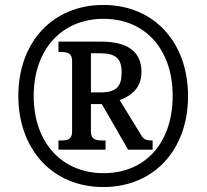

<svg xmlns="http://www.w3.org/2000/svg" viewBox="-20 -745 834 775"><path d="M397 10C601 10 739 -140 739 -357C739 -574 602 -725 397 -725C192 -725 54 -574 54 -358C54 -142 192 10 397 10ZM398 -46C231 -46 116 -168 116 -358C116 -544 228 -669 398 -669C567 -669 677 -545 677 -358C677 -172 570 -46 398 -46ZM216 -141H406V-178H393C368 -178 347 -182 347 -213V-325H391L497 -141H596V-178C567 -178 559 -183 547 -204L463 -341C508 -357 551 -389 551 -454C551 -536 497 -577 387 -577H216V-535H228C251 -535 271 -531 271 -500V-213C271 -182 251 -178 228 -178H216ZM386 -372H347V-530H383C447 -530 471 -509 471 -453C471 -397 451 -372 386 -372Z"/></svg>

Font: Noto Serif Sinhala SemiCondensed Black
Style: Regular
Weight: 900
Width: 4
Designer: Jelle Bosma - Monotype Design Team
Foundry: Monotype Imaging Inc.
Version: Version 2.007